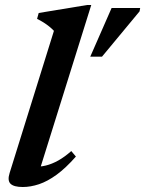

<svg xmlns="http://www.w3.org/2000/svg" viewBox="-20 -737 582 769"><path d="M196 -613.5Q187.5 -622.5 177.2 -630.8Q167 -639 154.8 -646.8Q142.5 -654.5 128.5 -661.5L135 -685L329 -717H345.5L133.5 -39L114.5 -70Q139 -68 163.5 -74Q188 -80 213.5 -94.2Q239 -108.5 265.5 -132L284 -110Q243.5 -64 206.8 -37.2Q170 -10.5 136.2 0.8Q102.5 12 71 12Q35.5 12 22.2 -1Q9 -14 18.5 -44ZM341.5 -510 427 -705H541.5L539 -691.5L388.5 -510Z"/></svg>

Font: Newsreader 16pt 16pt SemiBold
Style: Italic
Weight: 600
Italic angle: -17°
Version: Version 1.003